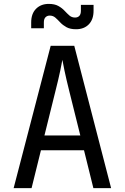

<svg xmlns="http://www.w3.org/2000/svg" viewBox="-20 -965 640 985"><path d="M50 0 240 -730H361L550 0H459L411 -194H190L142 0ZM208 -270H392L336 -495Q320 -559 311 -602Q302 -645 300 -658Q298 -645 289 -602Q280 -559 264 -496ZM370 -815Q340 -815 321 -825.5Q302 -836 289 -850Q276 -864 264 -874.5Q252 -885 235 -885Q222 -885 213.5 -876.5Q205 -868 205 -850V-820H140V-850Q140 -895 165 -920Q190 -945 230 -945Q260 -945 279 -934.5Q298 -924 311 -910Q324 -896 336 -885.5Q348 -875 365 -875Q379 -875 387 -883.5Q395 -892 395 -910V-940H460V-910Q460 -865 435.5 -840Q411 -815 370 -815Z"/></svg>

Font: JetBrains Mono
Style: Regular
Weight: 400
Monospace: yes
Designer: Philipp Nurullin, Konstantin Bulenkov
Foundry: JetBrains
Version: Version 2.305